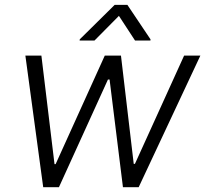

<svg xmlns="http://www.w3.org/2000/svg" viewBox="-20 -776 851 796"><path d="M159.1 0 85.2 -545.5H151.6L206 -95.5H210.6L414.4 -545.5H481.5L534.4 -96.6H539.4L743.3 -545.5H810.7L555 0H489.7L434.3 -446.4H427.6L224.4 0ZM371.8 -608H310L310.7 -612.9L455.3 -755.7H508.2L604 -612.9L603.7 -608H539.8L473 -710.2Z"/></svg>

Font: Karasuma Gothic
Style: Light Italic
Weight: 300
Italic angle: 9.39998°
Designer: Rasmus Andersson / Ryoko Nishizuka
Foundry: rsms
Version: Version 1.00